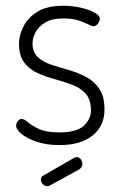

<svg xmlns="http://www.w3.org/2000/svg" viewBox="-20 -498 420 667"><path d="M187 6Q141 6 107.5 -5.5Q74 -17 55 -32.5Q36 -48 36 -62Q36 -67 38.5 -72Q41 -77 45.5 -81Q50 -85 54 -85Q64 -85 77 -73.5Q90 -62 115 -50Q140 -38 186 -38Q246 -38 271 -61Q296 -84 296 -115Q296 -151 278.5 -171.5Q261 -192 232 -203Q203 -214 171.5 -222.5Q140 -231 111 -244Q82 -257 64 -281Q46 -305 46 -346Q46 -376 62 -407Q78 -438 111.5 -458Q145 -478 199 -478Q231 -478 260 -471.5Q289 -465 308 -454.5Q327 -444 327 -433Q327 -429 324 -422.5Q321 -416 316.5 -411.5Q312 -407 305 -407Q298 -407 285 -414Q272 -421 251 -427.5Q230 -434 200 -434Q161 -434 137.5 -420Q114 -406 103.5 -386Q93 -366 93 -347Q93 -317 111 -300Q129 -283 157.5 -273.5Q186 -264 218 -255Q250 -246 278.5 -231Q307 -216 325 -189.5Q343 -163 343 -117Q343 -61 302 -27.5Q261 6 187 6ZM145 149Q136 149 129 142Q122 135 122 126Q122 115 132 111L238 50Q243 48 246 48Q255 48 260.5 55Q266 62 266 71Q266 84 254 91L154 146Q152 147 149.5 148Q147 149 145 149Z"/></svg>

Font: Dosis Light
Style: Regular
Weight: 300
Designer: EdgarTolentino, PabloImpallari, IginoMarini
Foundry: EdgarTolentino, PabloImpallari, IginoMarini
Version: Version 3.001; ttfautohint (v1.8.2)